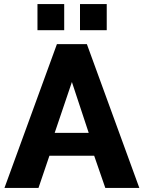

<svg xmlns="http://www.w3.org/2000/svg" viewBox="-20 -928 710 948"><path d="M297 -908H165V-779H297ZM507 -908H375V-779H507ZM170 0 224 -159H445L500 0H668L409 -710H261L2 0ZM335 -523 418 -272H250Z"/></svg>

Font: RT Raleway ExtraBold
Style: Regular
Weight: 400
Designer: Matt McInerney, Pablo Impallari, Rodrigo Fuenzalida — Edited by Milan Moffatt in April 2016
Foundry: Matt McInerney, Pablo Impallari, Rodrigo Fuenzalida — Edited by Milan Moffatt in April 2016
Version: Version 3.001